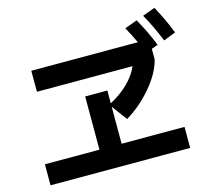

<svg xmlns="http://www.w3.org/2000/svg" viewBox="-117 -1019 1235 1129"><g transform="rotate(-15 500.0 -455.0)"><path d="M915 -880Q963 -792 995 -709L921 -680Q882 -776 839 -852ZM522 -383V-158H905V-30H55V-158H387V-482H522V-404Q586 -438 633.5 -484.5Q681 -531 702 -582H120V-710H769Q746 -758 719 -808L795 -836Q845 -748 877 -665L838 -651V-586Q818 -507 748.5 -425Q679 -343 591 -290Z"/></g></svg>

Font: IBM Plex Sans JP
Style: Bold
Weight: 700
Designer: Mike Abbink; Paul van der Laan; Pieter van Rosmalen; Wujin Sim; Yejin Wi; Jinhee Kim; Boomi Park; Yona Kim; Kichan Ma
Foundry: Sandoll Inc.
Version: Version 1.001